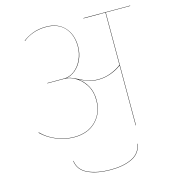

<svg xmlns="http://www.w3.org/2000/svg" viewBox="-128 -795 1011 1115"><g transform="rotate(-15 377.5 -237.5)"><path d="M755 -678H608V0H606V-360Q579 -339 542 -325.5Q505 -312 469 -312Q432 -312 409.5 -319.5Q387 -327 353 -344Q385 -322 405 -286Q425 -250 425 -201Q425 -124 376.5 -74.5Q328 -25 245 -25Q192 -25 140.5 -45.5Q89 -66 50 -104L52 -106Q89 -68 140.5 -47.5Q192 -27 245 -27Q327 -27 375 -75.5Q423 -124 423 -201Q423 -256 396.5 -296Q370 -336 330 -355L328 -356Q303 -368 276 -368H174V-370H276Q308 -370 336.5 -391.5Q365 -413 382.5 -450Q400 -487 400 -529Q400 -601 361 -643.5Q322 -686 252 -686Q206 -686 170 -672.5Q134 -659 112 -639L111 -641Q135 -661 170.5 -674.5Q206 -688 252 -688Q322 -688 362 -644.5Q402 -601 402 -529Q402 -487 386 -452Q370 -417 344.5 -395.5Q319 -374 291 -369Q312 -366 328 -358L358 -344Q388 -328 410.5 -321Q433 -314 469 -314Q506 -314 542.5 -328Q579 -342 606 -363V-678H474V-680H755ZM202 106H204Q211 161 265.5 186Q320 211 401 211Q478 211 529 186Q580 161 587 106H589Q582 162 530.5 187.5Q479 213 401 213Q319 213 264 187.5Q209 162 202 106Z"/></g></svg>

Font: FiraGO Two
Style: Regular
Weight: 100
Designer: bBox Type
Foundry: bBox Type GmbH
Version: Version 1.001